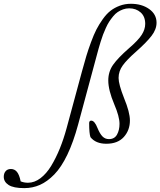

<svg xmlns="http://www.w3.org/2000/svg" viewBox="-303 -745 844 1010"><path d="M-175.3 244.6Q-232.4 244.6 -257.8 228Q-283.2 211.4 -283.2 185.1Q-283.2 167 -273.4 155.5Q-263.7 144 -245.6 144Q-226.1 144 -213.6 159.4Q-201.2 174.8 -194.3 209Q-176.8 216.3 -155.8 216.3Q-121.6 216.3 -90.1 192.4Q-58.6 168.5 -33.4 127Q-8.3 85.4 11.7 36.1Q31.7 -13.2 47.4 -70.8L128.4 -370.1Q141.1 -417 151.1 -450.2Q161.1 -483.4 175.8 -523.2Q190.4 -563 204.3 -590.1Q218.3 -617.2 237.8 -644.5Q257.3 -671.9 278.3 -688.2Q299.3 -704.6 326.7 -714.8Q354 -725.1 385.3 -725.1Q442.9 -725.1 481.7 -697.5Q520.5 -669.9 520.5 -625.5Q520.5 -590.8 494.6 -556.9Q468.8 -522.9 412.1 -472.7Q364.7 -431.2 342.8 -400.9Q320.8 -370.6 320.8 -335Q320.8 -301.8 349.6 -229Q380.4 -154.3 380.4 -111.3Q380.4 -60.1 348.4 -24.4Q316.4 11.2 256.3 11.2Q200.7 11.2 172.9 -23.4Q166 -42.5 166 -96.7Q166 -110.4 176.8 -110.4Q194.8 -110.4 210 -71.3Q222.2 -41.5 236.1 -27.3Q250 -13.2 270 -13.2Q299.3 -13.2 312.5 -36.9Q325.7 -60.5 325.7 -93.8Q325.7 -131.8 297.9 -196.8Q266.6 -271 266.6 -321.8Q266.6 -368.2 292 -404.3Q317.4 -440.4 375.5 -491.2Q424.3 -533.2 442.6 -562Q460.9 -590.8 460.9 -619.6Q460.9 -658.2 436.8 -679.7Q412.6 -701.2 376.5 -701.2Q359.9 -701.2 344.2 -695.6Q328.6 -689.9 316.2 -681.6Q303.7 -673.3 292 -658.9Q280.3 -644.5 271.5 -631.1Q262.7 -617.7 253.7 -597.7Q244.6 -577.6 239 -562.7Q233.4 -547.9 226.3 -525.1Q219.2 -502.4 215.6 -489Q211.9 -475.6 206.1 -454.1L107.9 -89.8Q83 2.4 51.3 68.6Q19.5 134.8 -17.3 172.6Q-54.2 210.4 -92.8 227.5Q-131.3 244.6 -175.3 244.6Z"/></svg>

Font: Elstob Light
Style: Italic
Weight: 300
Italic angle: -20°
Designer: Peter S. Baker
Version: Version 1.015